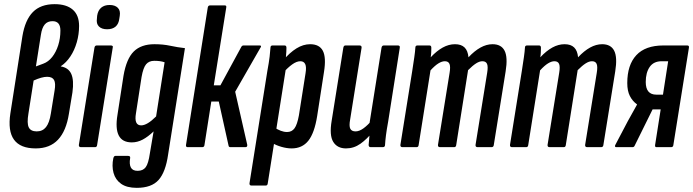

<svg xmlns="http://www.w3.org/2000/svg" viewBox="-20 -709 3339 925"><path d="M152 6Q78 6 47.5 -36Q17 -78 30 -163L88 -535Q101 -613 138.5 -651Q176 -689 243 -689Q300 -689 330.5 -662.5Q361 -636 361 -584Q361 -544 350 -505.5Q339 -467 319 -437Q299 -407 273 -390V-389Q310 -383 323.5 -352.5Q337 -322 329 -264L312 -161Q299 -78 259.5 -36Q220 6 152 6ZM157 -76Q185 -76 201.5 -96.5Q218 -117 225 -162L243 -273Q249 -308 240.5 -323.5Q232 -339 207 -339Q182 -339 142 -321L117 -162Q109 -115 118.5 -95.5Q128 -76 157 -76ZM153 -389 188 -402Q213 -411 231.5 -434.5Q250 -458 260.5 -491Q271 -524 271 -562Q271 -607 233 -607Q209 -607 195.5 -591Q182 -575 177 -541Z M370 0Q359 0 360 -11L435 -479Q437 -490 446 -490H514Q519 -490 522 -487.5Q525 -485 523 -479L448 -11Q447 0 438 0ZM496 -568Q470 -568 456.5 -581.5Q443 -595 447 -620L448 -633Q452 -659 467.5 -672Q483 -685 508 -685Q534 -685 547.5 -671.5Q561 -658 557 -633L555 -620Q552 -594 537 -581Q522 -568 496 -568Z M724 -496Q766 -496 800.5 -488.5Q835 -481 871 -477L790 35Q778 120 744 158Q710 196 639 196Q591 196 563.5 176.5Q536 157 527 124Q518 91 526 53Q529 42 536 42H597Q609 42 607 53Q602 82 610.5 98Q619 114 643 114Q669 114 682 96.5Q695 79 702 30L720 -76Q693 -50 667.5 -36.5Q642 -23 615 -23Q569 -23 552 -56.5Q535 -90 546 -156L575 -344Q589 -426 624.5 -461Q660 -496 724 -496ZM660 -105Q689 -105 732 -148L773 -409Q761 -413 749 -414.5Q737 -416 723 -416Q698 -416 684 -399.5Q670 -383 662 -338L635 -163Q625 -105 660 -105Z M1231 -490Q1237 -490 1237.5 -486.5Q1238 -483 1234 -478L1113 -267L1171 -12Q1173 0 1162 0H1090Q1082 0 1081 -8L1034 -220H998L965 -10Q964 0 954 0H884Q875 0 876 -10L981 -673Q983 -683 992 -683H1063Q1072 -683 1070 -673L1010 -298H1042L1143 -484Q1147 -490 1153 -490Z M1385 6Q1362 6 1336 -1.5Q1310 -9 1290 -21L1302 -95Q1317 -85 1332.5 -79Q1348 -73 1363 -73Q1386 -73 1399 -91Q1412 -109 1420 -153L1452 -356Q1457 -386 1450.5 -400Q1444 -414 1427 -414Q1409 -414 1387.5 -398.5Q1366 -383 1344 -358L1343 -417Q1376 -456 1408.5 -476Q1441 -496 1474 -496Q1519 -496 1535.5 -464Q1552 -432 1541 -363L1508 -150Q1495 -68 1465.5 -31Q1436 6 1385 6ZM1192 185Q1181 185 1182 174L1268 -367Q1276 -410 1279 -436Q1282 -462 1283 -479Q1283 -490 1293 -490H1351Q1360 -490 1360 -479Q1360 -461 1357.5 -435Q1355 -409 1352 -392L1357 -377L1270 174Q1269 185 1260 185Z M1647 6Q1605 6 1585.5 -25.5Q1566 -57 1578 -128L1634 -479Q1636 -490 1644 -490H1712Q1723 -490 1722 -479L1667 -134Q1661 -102 1667.5 -89Q1674 -76 1693 -76Q1711 -76 1731.5 -91Q1752 -106 1772 -130L1776 -74Q1748 -39 1716.5 -16.5Q1685 6 1647 6ZM1766 0Q1756 0 1756 -11Q1757 -30 1760 -56Q1763 -82 1765 -99L1760 -114L1818 -479Q1820 -490 1829 -490H1897Q1908 -490 1906 -479L1850 -123Q1843 -85 1839.5 -57.5Q1836 -30 1835 -11Q1835 0 1824 0Z M1919 0Q1908 0 1909 -11L1966 -367Q1972 -406 1976 -433.5Q1980 -461 1981 -479Q1981 -490 1991 -490H2049Q2058 -490 2058 -479Q2058 -470 2057.5 -457.5Q2057 -445 2055 -433Q2084 -464 2113 -480Q2142 -496 2172 -496Q2202 -496 2218 -480.5Q2234 -465 2237 -433Q2266 -464 2295 -480Q2324 -496 2353 -496Q2395 -496 2411 -464.5Q2427 -433 2416 -365L2359 -11Q2358 0 2348 0H2281Q2270 0 2271 -11L2327 -358Q2332 -388 2326.5 -401Q2321 -414 2304 -414Q2290 -414 2273.5 -403.5Q2257 -393 2235 -371L2178 -11Q2177 0 2168 0H2100Q2089 0 2090 -11L2146 -358Q2151 -388 2145.5 -401Q2140 -414 2123 -414Q2109 -414 2092 -403.5Q2075 -393 2054 -370L1997 -11Q1996 0 1987 0Z M2447 0Q2436 0 2437 -11L2494 -367Q2500 -406 2504 -433.5Q2508 -461 2509 -479Q2509 -490 2519 -490H2577Q2586 -490 2586 -479Q2586 -470 2585.5 -457.5Q2585 -445 2583 -433Q2612 -464 2641 -480Q2670 -496 2700 -496Q2730 -496 2746 -480.5Q2762 -465 2765 -433Q2794 -464 2823 -480Q2852 -496 2881 -496Q2923 -496 2939 -464.5Q2955 -433 2944 -365L2887 -11Q2886 0 2876 0H2809Q2798 0 2799 -11L2855 -358Q2860 -388 2854.5 -401Q2849 -414 2832 -414Q2818 -414 2801.5 -403.5Q2785 -393 2763 -371L2706 -11Q2705 0 2696 0H2628Q2617 0 2618 -11L2674 -358Q2679 -388 2673.5 -401Q2668 -414 2651 -414Q2637 -414 2620 -403.5Q2603 -393 2582 -370L2525 -11Q2524 0 2515 0Z M2948 0Q2944 0 2943 -3.5Q2942 -7 2945 -12L3005 -126Q3016 -147 3027 -165.5Q3038 -184 3049 -205V-206Q3027 -222 3014.5 -246.5Q3002 -271 3002 -309Q3002 -396 3045.5 -443Q3089 -490 3176 -490H3291Q3301 -490 3299 -479L3224 -10Q3223 0 3213 0H3142Q3135 0 3136 -10L3163 -182H3124L3037 -6Q3034 0 3027 0ZM3142 -253H3174L3199 -414H3168Q3129 -414 3110 -386.5Q3091 -359 3091 -314Q3091 -253 3142 -253Z"/></svg>

Font: Sofia Sans Extra Condensed SemiBold
Style: Italic
Weight: 600
Italic angle: -9°
Designer: Botio Nikoltchev, Ani Petrova
Foundry: lettersoup
Version: Version 4.101